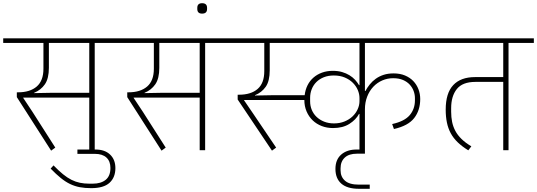

<svg xmlns="http://www.w3.org/2000/svg" viewBox="-40 -937 3351 1198"><path d="M65 -331V-361H73Q147 -361 189 -397Q231 -433 231 -508V-669H-20V-698H709V-669H551V0H517V-328H105V-326L162 -240L305 -16L279 3ZM173 -356 284 -358H517V-669H265V-514Q265 -447 240 -411Q215 -375 173 -358Z M529 237Q490 237 458 231Q426 225 397 211Q368 197 339 173.5Q310 150 276 115L294 95Q326 128 353 150Q380 172 406 185Q432 198 459 203.5Q486 209 517 209H539Q590 209 619.5 185Q649 161 649 111Q649 69 624 46Q599 23 552 23H443V-4H556Q614 -4 647 27.5Q680 59 680 112Q680 170 643.5 203.5Q607 237 529 237Z M754 -331V-361H762Q836 -361 878 -397Q920 -433 920 -508V-669H669V-698H1398V-669H1240V0H1206V-328H794V-326L851 -240L994 -16L968 3ZM862 -356 973 -358H1206V-669H954V-514Q954 -447 929 -411Q904 -375 862 -358Z M1221 -852Q1191 -852 1191 -881V-888Q1191 -917 1221 -917Q1252 -917 1252 -888V-881Q1252 -852 1221 -852Z M1443 -316V-346H1451Q1526 -346 1567.5 -382Q1609 -418 1609 -493V-669H1358V-698H2664V-669H2237V-369H2240Q2251 -390 2267 -410Q2283 -430 2304.5 -445.5Q2326 -461 2353.5 -470Q2381 -479 2416 -479Q2456 -479 2487 -466Q2518 -453 2539 -431Q2560 -409 2571 -380Q2582 -351 2582 -319Q2582 -249 2544.5 -200.5Q2507 -152 2418 -132L2407 -163Q2484 -180 2516.5 -218.5Q2549 -257 2549 -311V-325Q2549 -347 2541 -369Q2533 -391 2516.5 -409Q2500 -427 2474.5 -438Q2449 -449 2413 -449Q2377 -449 2345 -435Q2313 -421 2289 -395.5Q2265 -370 2251 -334Q2237 -298 2237 -255V0H2203V-226H2200Q2181 -190 2140 -164Q2099 -138 2038 -138Q2000 -138 1967.5 -150.5Q1935 -163 1911 -186Q1887 -209 1873 -241.5Q1859 -274 1859 -313H1483V-311L1541 -226L1683 -16L1657 3ZM2203 -669H1643V-499Q1643 -431 1618 -395.5Q1593 -360 1551 -343V-341L1662 -343H1861Q1865 -377 1879 -405Q1893 -433 1916 -453Q1939 -473 1969.5 -484Q2000 -495 2036 -495Q2069 -495 2094.5 -487.5Q2120 -480 2140.5 -467.5Q2161 -455 2175.5 -439Q2190 -423 2200 -406H2203ZM2044 -167Q2080 -167 2109.5 -179Q2139 -191 2159.5 -210.5Q2180 -230 2191.5 -255Q2203 -280 2203 -306V-325Q2203 -350 2192.5 -375Q2182 -400 2161.5 -420.5Q2141 -441 2111 -453.5Q2081 -466 2043 -466Q2008 -466 1980.5 -455Q1953 -444 1934 -425Q1915 -406 1905 -380.5Q1895 -355 1895 -327V-305Q1895 -276 1905.5 -251Q1916 -226 1935.5 -207.5Q1955 -189 1982.5 -178Q2010 -167 2044 -167Z M2200 241Q2127 241 2090 209Q2053 177 2053 117Q2053 59 2089 27.5Q2125 -4 2185 -4H2237V22H2187Q2137 22 2111 46.5Q2085 71 2085 113V126Q2085 166 2112.5 190.5Q2140 215 2199 215H2267V241Z M2882 1Q2843 -23 2816 -49Q2789 -75 2772.5 -105.5Q2756 -136 2748.5 -172.5Q2741 -209 2741 -253Q2741 -356 2788 -406Q2835 -456 2924 -456H3100V-669H2634V-698H3291V-669H3133V0H3100V-426H2926Q2846 -426 2810.5 -381.5Q2775 -337 2775 -262V-240Q2775 -206 2781 -176.5Q2787 -147 2801 -120.5Q2815 -94 2839.5 -70Q2864 -46 2901 -24Z"/></svg>

Font: IBM Plex Sans Devanagari ExtraLight
Style: Regular
Weight: 200
Designer: Mike Abbink, Paul van der Laan, Pieter van Rosmalen, Erin McLaughlin
Foundry: Bold Monday
Version: Version 1.1